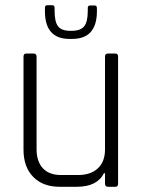

<svg xmlns="http://www.w3.org/2000/svg" viewBox="-20 -715 547 735"><path d="M274 0H208Q144 0 107 -38Q70 -76 70 -142V-498Q70 -510 80 -510H109Q120 -510 120 -498V-144Q120 -97 144 -71Q168 -45 214 -45H279Q327 -45 354.5 -70.5Q382 -96 382 -143V-498Q382 -510 393 -510H422Q432 -510 432 -498V-12Q432 0 422 0H393Q382 0 382 -12V-52H378Q352 0 274 0ZM152 -672V-685Q152 -695 161 -695H180Q189 -695 189 -685V-673Q189 -631 202.5 -614Q216 -597 249 -597H254Q288 -597 302 -614Q316 -631 316 -673V-684Q316 -694 325 -694H342Q351 -694 351 -684V-672Q351 -566 256 -566H246Q152 -566 152 -672Z"/></svg>

Font: Rajdhani
Style: Regular
Weight: 400
Designer: Satya Rajpurohit, Jyotish Sonowal
Foundry: Indian Type Foundry
Version: Version 1.201;PS 1.0;hotconv 1.0.78;makeotf.lib2.5.61930; tt